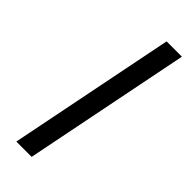

<svg xmlns="http://www.w3.org/2000/svg" viewBox="-233 -730 759 759"><g transform="rotate(45 147.0 -350.0)"><path d="M191 -700H276.5L136.5 0H51Z"/></g></svg>

Font: Argentum Sans Light
Style: Italic
Weight: 300
Italic angle: -11.3°
Designer: Julieta Ulanovsky (font), Owen Earl (portions from Jones font), Cristiano Sobral (main changes and remaster)
Foundry: Julieta Ulanovsky (font), Owen Earl (portions from Jones font), Cristiano Sobral (main changes and remaster)
Version: Version 3.127